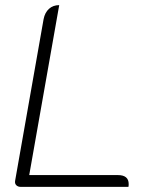

<svg xmlns="http://www.w3.org/2000/svg" viewBox="-20 -729 611 749"><path d="M39 -24 150 -654Q155 -680 171 -694.5Q187 -709 211 -709L94 -46H440Q482 -46 482 -11Q482 -4 481 0H61Q50 0 43.5 -6.5Q37 -13 39 -24Z"/></svg>

Font: K2D Thin
Style: Italic
Weight: 100
Italic angle: -10°
Designer: Katatrad Aksorn Co.,Ltd.
Foundry: Cadson Demak Co.,Ltd.
Version: Version 1.000; ttfautohint (v1.6)